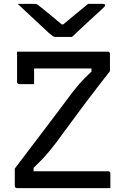

<svg xmlns="http://www.w3.org/2000/svg" viewBox="-20 -965 640 985"><path d="M546.2 0H66.9Q61.9 0 58.9 -3Q55.9 -6 55.9 -11V-100.2Q97.4 -155.2 139.2 -210.1Q180.9 -265 225 -322.9Q269 -380.8 316.6 -444.6Q337.9 -473.8 354.3 -494.8Q370.7 -515.9 384.7 -531.8Q398.6 -547.8 412.5 -562.1Q426.4 -576.5 442.6 -591.3Q458.9 -606.1 480.2 -625.2L449.3 -575.8V-637.8L469 -613.6Q400.2 -613.6 348.2 -613.6Q296.3 -613.6 254 -613.6Q211.7 -613.6 170.8 -613.6H141.8Q124 -613.6 110.6 -618.4Q97.2 -623.2 88.1 -633.5Q78.9 -643.8 73.8 -660.2Q68.7 -676.5 67.6 -700H533.1Q537.1 -700 539.1 -698.5Q541.1 -697 542.6 -695Q544.1 -693 544.1 -689V-599.8Q524.6 -575.2 490.9 -531.7Q457.1 -488.2 412.8 -429.4Q368.5 -370.5 315.6 -298.1Q288.4 -259.7 267.9 -233Q247.4 -206.3 231.4 -187.2Q215.4 -168 200.4 -151.9Q185.3 -135.8 168.2 -119.5Q151 -103.3 129.2 -81.8L152.4 -120.7V-59.3L135.3 -86.4Q204.7 -86.4 262 -86.4Q319.4 -86.4 368.8 -86.4Q418.2 -86.4 462.9 -86.4H535.2Q540.2 -86.4 543.2 -83.4Q546.2 -80.4 546.2 -75.4Q546.2 -56.5 546.2 -37.7Q546.2 -19 546.2 0ZM154.9 -533.4Q134.9 -533.4 116.9 -533.4Q98.9 -533.4 78.6 -533.4Q75.6 -533.4 73.1 -534.9Q70.6 -536.4 69.1 -538.9Q67.6 -541.4 67.6 -544.4Q67.6 -561.4 67.6 -581.2Q67.6 -601 67.6 -622Q67.6 -643 67.6 -663Q67.6 -683 67.6 -700Q102.5 -700 121.6 -693.3Q140.7 -686.5 147.8 -671.7Q154.9 -656.9 154.9 -631.7Q154.9 -616.8 154.9 -599.7Q154.9 -582.6 154.9 -565.7Q154.9 -548.8 154.9 -533.4ZM349.1 -775.6Q339.3 -775.6 323 -775.6Q306.6 -775.6 290.4 -775.6Q274.3 -775.6 264.5 -775.6Q257.5 -775.6 251.7 -779.2Q245.9 -782.8 230.6 -795.8Q222.6 -803.8 204.5 -820.5Q186.5 -837.3 163.2 -858.8Q139.8 -880.3 115.8 -903Q91.7 -925.6 70.7 -945.2Q89.4 -944.7 111.5 -945Q133.6 -945.2 152.2 -945.2Q163.2 -945.2 168 -943.5Q172.8 -941.8 180.8 -935.2Q197 -922.7 233 -893.1Q269.1 -863.4 320.5 -820L267.3 -839.8Q283.8 -839.8 300 -839.8Q316.2 -839.8 332.2 -839.8L279.8 -819.2Q330.6 -861.8 367.4 -892.1Q404.3 -922.3 431.9 -945.2H507.4Q512 -945.2 514.5 -944.5Q517 -943.7 518 -942.2Q519 -940.7 519 -938.2Q519 -934.2 515.4 -930Q511.9 -925.7 496.1 -911.7Q483.1 -899.8 463.5 -881.8Q443.8 -863.8 422.1 -843.7Q400.4 -823.7 381.2 -805.5Q361.9 -787.2 349.1 -775.6Z"/></svg>

Font: Recursive Sans Linear Light
Style: Regular
Weight: 300
Version: Version 1.085